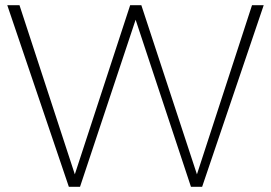

<svg xmlns="http://www.w3.org/2000/svg" viewBox="-20 -719 1043 739"><path d="M950 -699H995L758 0H715L502 -643L288 0H245L8 -699H55L268 -48L481 -699H524L738 -48Z"/></svg>

Font: Argentum Sans ExtraLight
Style: Regular
Weight: 275
Designer: Julieta Ulanovsky (Modified by Cristiano Sobral)
Foundry: Julieta Ulanovsky
Version: Version 1.000; ttfautohint (v1.5.65-e2d9)